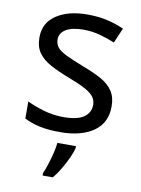

<svg xmlns="http://www.w3.org/2000/svg" viewBox="-86 -605 651 885"><g transform="rotate(10 239.5 -162.5)"><path d="M434 -148Q434 -70 376 -30Q318 10 220 10Q164 10 123.5 1Q83 -8 52 -24V-104Q84 -88 129.5 -74.5Q175 -61 222 -61Q289 -61 319 -82.5Q349 -104 349 -140Q349 -160 338 -176Q327 -192 298.5 -208Q270 -224 217 -244Q165 -264 128 -284Q91 -304 71 -332Q51 -360 51 -404Q51 -472 106.5 -509Q162 -546 252 -546Q301 -546 343.5 -536.5Q386 -527 423 -510L393 -440Q359 -454 322 -464Q285 -474 246 -474Q192 -474 163.5 -456.5Q135 -439 135 -409Q135 -387 148 -371.5Q161 -356 191.5 -341.5Q222 -327 273 -307Q324 -288 360 -268Q396 -248 415 -219.5Q434 -191 434 -148ZM304 70Q300 88 287.5 115.5Q275 143 258.5 171Q242 199 224 221H176V209Q184 192 192.5 165.5Q201 139 208 110.5Q215 82 217 61H304Z"/></g></svg>

Font: Noto Sans Hanifi Rohingya
Style: Regular
Weight: 400
Designer: Monotype Design Team and DaltonMaag
Foundry: Google LLC
Version: Version 2.101